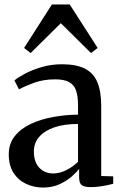

<svg xmlns="http://www.w3.org/2000/svg" viewBox="-20 -835 548 865"><path d="M174 10Q133.5 10 98 -6.5Q62.5 -23 41 -56.2Q19.5 -89.5 19.5 -139.5Q19.5 -188 46.8 -222Q74 -256 119.2 -277Q164.5 -298 219.8 -308Q275 -318 331.5 -318.5V-361.5Q331.5 -401 322.8 -426.8Q314 -452.5 291.8 -465Q269.5 -477.5 229 -477.5Q175 -477.5 133.2 -462Q91.5 -446.5 65.5 -432.5L45 -472.5Q58.5 -484.5 90.2 -501.8Q122 -519 165.8 -532.2Q209.5 -545.5 259.5 -545.5Q323.5 -545.5 362.5 -525.8Q401.5 -506 418.8 -464.2Q436 -422.5 436 -358V-42L490 -40.5V-7Q479 -4 462.2 -0.5Q445.5 3 426.2 5.5Q407 8 389 8Q362 8 349.2 -0.2Q336.5 -8.5 336.5 -36.5V-74.5Q325.5 -59.5 302.8 -39.5Q280 -19.5 247.5 -4.8Q215 10 174 10ZM219.5 -53.5Q248 -53.5 278 -68.2Q308 -83 331.5 -106V-276.5Q267.5 -276.5 223.2 -260.8Q179 -245 155.8 -217.5Q132.5 -190 132.5 -153Q132.5 -120 144 -98Q155.5 -76 175.2 -64.8Q195 -53.5 219.5 -53.5ZM118 -596 88.5 -619 214 -815H294L420 -619L390 -596L254 -730.5Z"/></svg>

Font: Merriweather 72pt Medium
Style: Regular
Weight: 500
Version: Version 2.100